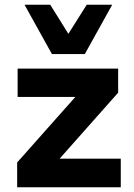

<svg xmlns="http://www.w3.org/2000/svg" viewBox="-20 -786 561 806"><path d="M52 0V-104L330 -417V-379H54V-498H476V-397L194 -79L195 -120H487V0ZM198 -559 83 -766H191L267 -644L344 -766H451L336 -559Z"/></svg>

Font: Nunito Sans 9pt ExtraBold
Style: Regular
Weight: 800
Version: Version 3.101;gftools[0.9.27]